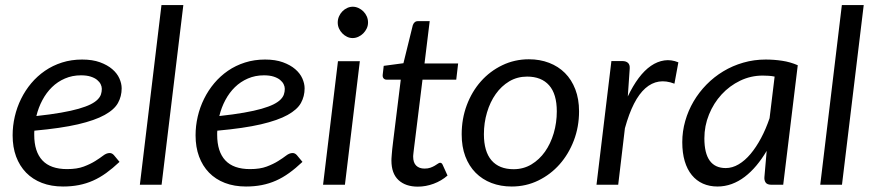

<svg xmlns="http://www.w3.org/2000/svg" viewBox="-20 -714 3376 742"><path d="M450.2 -372.6Q450.2 -341.8 436 -316.2Q421.9 -290.5 384.5 -269.8Q347.2 -249 281.5 -233.6Q215.8 -218.3 112.8 -209Q112.3 -205.1 112.3 -200.9Q112.3 -196.8 112.3 -192.9Q112.3 -127.9 143.8 -94.2Q175.3 -60.5 239.3 -60.5Q277.8 -60.5 303.7 -70.3Q329.6 -80.1 347.9 -91.6Q366.2 -103 378.9 -112.8Q391.6 -122.6 403.8 -122.6Q413.1 -122.6 420.4 -114.3L441.9 -88.4Q415.5 -63.5 390.4 -45.4Q365.2 -27.3 339.4 -15.9Q313.5 -4.4 284.9 1.2Q256.3 6.8 223.6 6.8Q178.2 6.8 142.1 -7.1Q106 -21 80.8 -46.9Q55.7 -72.8 42.2 -109.1Q28.8 -145.5 28.8 -190.9Q28.8 -227.5 37.1 -263.4Q45.4 -299.3 61.5 -332Q77.6 -364.7 100.8 -392.3Q124 -419.9 153.8 -440.4Q183.6 -460.9 219.7 -472.4Q255.9 -483.9 297.4 -483.9Q337.4 -483.9 366.2 -473.4Q395 -462.9 413.8 -446.8Q432.6 -430.7 441.4 -410.9Q450.2 -391.1 450.2 -372.6ZM293 -422.9Q259.3 -422.9 231 -410.6Q202.6 -398.4 180.9 -377.2Q159.2 -356 143.8 -327.1Q128.4 -298.3 120.6 -265.6Q175.3 -271.5 215.6 -278.6Q255.9 -285.6 283.9 -293.7Q312 -301.8 329.6 -310.5Q347.2 -319.3 356.9 -329.1Q366.7 -338.9 370.1 -349.1Q373.5 -359.4 373.5 -370.6Q373.5 -379.4 369.1 -388.4Q364.7 -397.5 355.2 -405.3Q345.7 -413.1 330.3 -418Q314.9 -422.9 293 -422.9Z M520.5 0 604 -694.3H688.5L604.5 0Z M1157.2 -372.6Q1157.2 -341.8 1143.1 -316.2Q1128.9 -290.5 1091.6 -269.8Q1054.2 -249 988.5 -233.6Q922.9 -218.3 819.8 -209Q819.3 -205.1 819.3 -200.9Q819.3 -196.8 819.3 -192.9Q819.3 -127.9 850.8 -94.2Q882.3 -60.5 946.3 -60.5Q984.9 -60.5 1010.7 -70.3Q1036.6 -80.1 1054.9 -91.6Q1073.2 -103 1085.9 -112.8Q1098.6 -122.6 1110.8 -122.6Q1120.1 -122.6 1127.4 -114.3L1148.9 -88.4Q1122.6 -63.5 1097.4 -45.4Q1072.3 -27.3 1046.4 -15.9Q1020.5 -4.4 991.9 1.2Q963.4 6.8 930.7 6.8Q885.3 6.8 849.1 -7.1Q813 -21 787.8 -46.9Q762.7 -72.8 749.3 -109.1Q735.8 -145.5 735.8 -190.9Q735.8 -227.5 744.1 -263.4Q752.4 -299.3 768.6 -332Q784.7 -364.7 807.9 -392.3Q831.1 -419.9 860.8 -440.4Q890.6 -460.9 926.8 -472.4Q962.9 -483.9 1004.4 -483.9Q1044.4 -483.9 1073.2 -473.4Q1102.1 -462.9 1120.8 -446.8Q1139.6 -430.7 1148.4 -410.9Q1157.2 -391.1 1157.2 -372.6ZM1000 -422.9Q966.3 -422.9 938 -410.6Q909.7 -398.4 887.9 -377.2Q866.2 -356 850.8 -327.1Q835.4 -298.3 827.6 -265.6Q882.3 -271.5 922.6 -278.6Q962.9 -285.6 991 -293.7Q1019 -301.8 1036.6 -310.5Q1054.2 -319.3 1064 -329.1Q1073.7 -338.9 1077.1 -349.1Q1080.6 -359.4 1080.6 -370.6Q1080.6 -379.4 1076.2 -388.4Q1071.8 -397.5 1062.3 -405.3Q1052.7 -413.1 1037.4 -418Q1022 -422.9 1000 -422.9Z M1370.6 -477.5 1313 0H1228.5L1286.1 -477.5ZM1402.3 -627Q1402.3 -614.7 1397.2 -604Q1392.1 -593.3 1383.8 -585Q1375.5 -576.7 1364.7 -571.8Q1354 -566.9 1342.8 -566.9Q1331.5 -566.9 1321.3 -571.8Q1311 -576.7 1303 -585Q1294.9 -593.3 1290 -604Q1285.2 -614.7 1285.2 -627Q1285.2 -639.2 1290 -650.4Q1294.9 -661.6 1303 -669.9Q1311 -678.2 1321.5 -683.1Q1332 -688 1343.3 -688Q1354.5 -688 1365.2 -683.1Q1376 -678.2 1384.3 -669.9Q1392.6 -661.6 1397.5 -650.6Q1402.3 -639.6 1402.3 -627Z M1492.7 -93.8Q1492.7 -96.7 1492.9 -101.8Q1493.2 -106.9 1493.9 -115.7Q1494.6 -124.5 1495.8 -137.5Q1497.1 -150.4 1499.5 -168.9L1528.8 -406.2H1473.6Q1466.8 -406.2 1462.4 -411.1Q1458 -416 1459 -425.3L1462.9 -459.5L1539.1 -469.7L1575.2 -616.2Q1577.6 -623.5 1582.5 -627.9Q1587.4 -632.3 1595.2 -632.3H1640.6L1620.6 -468.8H1750.5L1743.2 -406.2H1612.8L1584 -173.3Q1581.5 -154.3 1580.1 -142.3Q1578.6 -130.4 1577.9 -123.5Q1577.1 -116.7 1576.9 -113.5Q1576.7 -110.4 1576.7 -108.9Q1576.7 -85.4 1588.4 -74Q1600.1 -62.5 1620.6 -62.5Q1633.8 -62.5 1643.3 -65.9Q1652.8 -69.3 1660.2 -73.7Q1667.5 -78.1 1672.4 -81.5Q1677.2 -85 1680.7 -85Q1687.5 -85 1690.9 -76.7L1709.5 -35.6Q1686 -15.1 1655.8 -3.9Q1625.5 7.3 1594.7 7.3Q1547.4 7.3 1520 -18.1Q1492.7 -43.5 1492.7 -93.8Z M1964.8 -60.1Q2002.9 -60.1 2033.7 -78.6Q2064.5 -97.2 2086.2 -127.9Q2107.9 -158.7 2119.9 -199.2Q2131.8 -239.7 2131.8 -283.7Q2131.8 -350.6 2102.1 -384.3Q2072.3 -418 2017.1 -418Q1979 -418 1948.2 -399.7Q1917.5 -381.3 1895.8 -350.6Q1874 -319.8 1862.1 -279.5Q1850.1 -239.3 1850.1 -195.3Q1850.1 -128.4 1879.6 -94.2Q1909.2 -60.1 1964.8 -60.1ZM1957.5 6.8Q1915 6.8 1879.4 -6.8Q1843.8 -20.5 1818.1 -46.4Q1792.5 -72.3 1778.3 -109.6Q1764.2 -147 1764.2 -194.8Q1764.2 -254.9 1783.9 -307.6Q1803.7 -360.4 1838.6 -399.7Q1873.5 -439 1921.1 -461.9Q1968.8 -484.9 2023.9 -484.9Q2066.4 -484.9 2102.1 -471.2Q2137.7 -457.5 2163.3 -431.9Q2189 -406.2 2203.4 -368.7Q2217.8 -331.1 2217.8 -283.7Q2217.8 -224.1 2197.8 -171.4Q2177.7 -118.7 2142.8 -79.1Q2107.9 -39.6 2060.3 -16.4Q2012.7 6.8 1957.5 6.8Z M2285.2 0 2342.8 -478H2385.3Q2399.4 -478 2407 -470.9Q2414.6 -463.9 2413.6 -449.2L2406.2 -341.3Q2425.8 -382.3 2448.2 -412.4Q2470.7 -442.4 2495.6 -459.5Q2520.5 -476.6 2547.4 -480.5Q2574.2 -484.4 2601.6 -473.1L2586.4 -390.6Q2522.5 -415.5 2474.1 -373Q2425.8 -330.6 2395 -218.3L2369.1 0Z M3006.8 0H2961.9Q2944.8 0 2939 -8.5Q2933.1 -17.1 2934.1 -29.3L2942.9 -130.9Q2924.3 -99.6 2903.1 -74.2Q2881.8 -48.8 2858.2 -30.8Q2834.5 -12.7 2807.9 -2.9Q2781.2 6.8 2752.9 6.8Q2721.7 6.8 2696.5 -4.4Q2671.4 -15.6 2653.6 -37.4Q2635.7 -59.1 2626.2 -91.1Q2616.7 -123 2616.7 -164.6Q2616.7 -206.5 2628.2 -246.6Q2639.6 -286.6 2660.4 -322Q2681.2 -357.4 2710.4 -387.2Q2739.7 -417 2775.4 -438.5Q2811 -460 2852.5 -471.9Q2894 -483.9 2939 -483.9Q2971.2 -483.9 3002.4 -479.2Q3033.7 -474.6 3063 -461.9ZM2784.7 -64.5Q2810.1 -64.5 2834.5 -78.9Q2858.9 -93.3 2880.6 -119.1Q2902.3 -145 2921.1 -180.2Q2939.9 -215.3 2954.1 -257.3L2973.6 -418Q2962.4 -420.4 2950.7 -421.1Q2939 -421.9 2927.7 -421.9Q2881.3 -421.9 2840.3 -402.1Q2799.3 -382.3 2768.6 -348.9Q2737.8 -315.4 2720 -271.5Q2702.1 -227.5 2702.1 -179.2Q2702.1 -64.5 2784.7 -64.5Z M3149.9 0 3233.4 -694.3H3317.9L3233.9 0Z"/></svg>

Font: Carlito
Style: Italic
Weight: 400
Italic angle: -7°
Designer: Lukasz Dziedzic
Foundry: tyPoland Lukasz Dziedzic
Version: Version 1.104